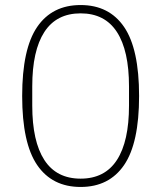

<svg xmlns="http://www.w3.org/2000/svg" viewBox="-20 -730 640 762"><path d="M300 12Q187 12 127.5 -75Q68 -162 68 -349Q68 -536 127.5 -623Q187 -710 300 -710Q413 -710 472.5 -623Q532 -536 532 -349Q532 -162 472.5 -75Q413 12 300 12ZM300 -21Q396 -21 444 -95Q492 -169 492 -311V-387Q492 -529 444 -603Q396 -677 300 -677Q204 -677 156 -603Q108 -529 108 -387V-311Q108 -169 156 -95Q204 -21 300 -21Z"/></svg>

Font: IBM Plex Sans Thai ExtraLight
Style: Regular
Weight: 200
Designer: Mike Abbink, Paul van der Laan, Pieter van Rosmalen, Ben Mitchell, Mark Frömberg
Foundry: Bold Monday
Version: Version 1.1